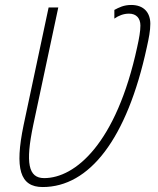

<svg xmlns="http://www.w3.org/2000/svg" viewBox="-20 -744 635 774"><path d="M152 10C340 10 492 -183 572 -554C580 -590 586 -620 586 -648C586 -692 561 -724 509 -724C479 -724 460 -714 441 -704V-669C458 -681 478 -689 500 -689C530 -689 546 -670 546 -641C546 -618 541 -590 533 -554C449 -165 283 -26 158 -26C94 -26 82 -87 114 -240L215 -714H176L75 -239C39 -65 60 10 152 10Z"/></svg>

Font: Noto Sans SemiCondensed ExtraLight
Style: Italic
Weight: 200
Width: 4
Italic angle: -12°
Designer: Monotype Design Team
Foundry: Monotype Imaging Inc.
Version: Version 2.013